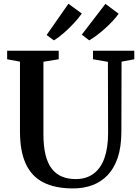

<svg xmlns="http://www.w3.org/2000/svg" viewBox="-20 -1020 765 1048"><path d="M379.5 8.5Q281.5 8.5 217 -24.2Q152.5 -57 120.8 -125.8Q89 -194.5 89 -302.5V-683.5L19 -696.5V-743H300.5V-696.5L217 -683V-289Q217 -221 228.8 -174Q240.5 -127 263.5 -98Q286.5 -69 319 -55.8Q351.5 -42.5 393 -42.5Q451 -42.5 490.5 -71.8Q530 -101 550 -157Q570 -213 570 -293L569 -682.5L487.5 -696.5V-743H713V-696.5L643.5 -683.5L642.5 -298.5Q642 -217 622.5 -159Q603 -101 567.5 -64Q532 -27 484.2 -9.2Q436.5 8.5 379.5 8.5ZM466.5 -800 426.5 -831 555.5 -999 627.5 -945Q615 -926.5 595.2 -905.5Q575.5 -884.5 552.8 -864Q530 -843.5 507.5 -826.8Q485 -810 467.5 -800ZM273.5 -800 234.5 -829 353.5 -999.5 426.5 -946Q409.5 -921.5 382.8 -892.8Q356 -864 327.2 -839Q298.5 -814 274.5 -800Z"/></svg>

Font: Merriweather 48pt SemiBold
Style: Regular
Weight: 600
Version: Version 2.100